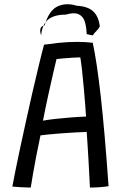

<svg xmlns="http://www.w3.org/2000/svg" viewBox="-20 -859 566 887"><path d="M122 7.5Q104.5 7.5 78.2 6Q52 4.5 37 3Q41.5 -22 50.8 -68.2Q60 -114.5 73 -174.8Q86 -235 100.5 -301.2Q115 -367.5 130 -432.8Q145 -498 158.8 -555Q172.5 -612 183.5 -652.5Q207 -656 249.2 -660.8Q291.5 -665.5 336 -665.5Q353.5 -665.5 372.5 -664.5Q391.5 -663.5 408.5 -661.5Q427.5 -574 445.8 -411Q464 -248 481.5 1Q466.5 4 441 5.8Q415.5 7.5 395.5 7.5Q394.5 -10.5 392.8 -45Q391 -79.5 388.8 -119.8Q386.5 -160 384.2 -195.2Q382 -230.5 380.5 -249.5Q360.5 -249 328 -247.2Q295.5 -245.5 261 -242.8Q226.5 -240 200.2 -237.5Q174 -235 167 -233.5Q157 -187.5 148.2 -141.2Q139.5 -95 132.5 -56Q125.5 -17 122 7.5ZM178.5 -301.5Q198.5 -305.5 234 -309.5Q269.5 -313.5 308.5 -316.5Q347.5 -319.5 377.5 -320.5Q376.5 -337.5 373.8 -373.2Q371 -409 367.2 -451.5Q363.5 -494 359.2 -532.5Q355 -571 351 -594Q338.5 -594 315.8 -592.5Q293 -591 271.5 -589.2Q250 -587.5 241 -586Q237 -570 227.5 -528.8Q218 -487.5 205 -429Q192 -370.5 178.5 -301.5ZM170 -695.5Q164 -712 166.5 -724.5Q169 -737 181 -740.5Q185 -749.5 191 -757Q211.5 -815.5 249.8 -831.2Q288 -847 334.5 -832.5Q386.5 -829.5 411 -806.2Q435.5 -783 441 -737.5Q436.5 -726.5 425.8 -716.2Q415 -706 408.5 -695.5Q400.5 -696.5 394.5 -698.2Q388.5 -700 380.5 -701.5Q379.5 -721 377 -736.5Q374.5 -752 370 -764Q362.5 -784 342.8 -793.5Q323 -803 284.5 -791.5Q217.5 -791.5 191 -757Q188 -749.5 186 -741.5Q186 -741.5 185.2 -741.2Q184.5 -741 181 -740.5Q172.5 -722 170 -695.5Z"/></svg>

Font: Grandstander Light
Style: Regular
Weight: 300
Designer: Tyler Finck
Foundry: Etcetera Type Co
Version: Version 1.200; ttfautohint (v1.8.3)